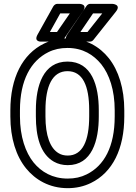

<svg xmlns="http://www.w3.org/2000/svg" viewBox="-20 -946 710 1001"><path d="M578 -339C578 -181 523 -82 432 -37C402 -22 370 -15 333 -15C253 -15 195 -50 155 -99C113 -151 84 -234 84 -339V-371C84 -528 141 -629 232 -674C262 -689 295 -696 332 -696C412 -696 468 -660 508 -611C550 -558 578 -477 578 -371ZM628 -339V-371C628 -485 598 -579 547 -643C500 -702 428 -746 332 -746C288 -746 247 -737 210 -719C97 -664 34 -540 34 -371V-339C34 -225 64 -132 116 -68C164 -9 237 35 333 35C377 35 417 26 454 8C567 -47 628 -170 628 -339ZM333 -85C460 -85 495 -214 495 -339V-372C495 -498 459 -625 332 -625C205 -625 167 -498 167 -372V-339C167 -237 189 -144 261 -103C282 -91 307 -85 333 -85ZM333 -135C315 -135 299 -139 286 -147C241 -173 217 -240 217 -339V-372C217 -497 253 -575 332 -575C411 -575 445 -499 445 -372V-339C445 -213 411 -135 333 -135ZM465 -876H513L436 -779H399ZM451 -926C443 -926 436 -922 431 -915L332 -768C305 -728 352 -729 352 -729H448C456 -729 462 -732 467 -738L584 -885C615 -924 565 -926 565 -926ZM294 -876H344L277 -779H240ZM279 -926C271 -926 263 -921 258 -913L176 -766C153 -725 198 -729 198 -729H290C297 -729 306 -733 311 -740L412 -887C440 -927 391 -926 391 -926Z"/></svg>

Font: Asimov
Style: NarOu
Weight: 500
Designer: Google
Version: Version 2.000980; 2014